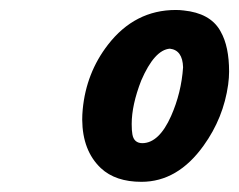

<svg xmlns="http://www.w3.org/2000/svg" viewBox="-20 -767 477 383"><path d="M264.2 -481.4Q297.4 -481.9 321.3 -535.6Q341.8 -582 345.2 -632.8Q344.2 -667 318.8 -669.9Q288.1 -667.5 261.7 -606.4Q242.7 -557.6 242.7 -519.5Q242.7 -506.3 244.1 -499Q247.1 -481.4 264.2 -481.4ZM144 -528.3Q144 -538.1 145 -548.8Q151.9 -621.6 195.3 -677.7Q249 -747.1 330.6 -747.1Q338.9 -747.1 346.7 -746.1Q398.4 -740.7 418.5 -707Q419.4 -705.6 420.4 -703.6Q437 -674.3 437 -624Q437 -612.3 435.1 -598.1Q425.8 -531.7 386.2 -476.6Q334.5 -404.3 262.2 -404.3Q210.4 -404.3 181.2 -431.6Q144.5 -466.3 144 -528.3Z"/></svg>

Font: Allan
Style: Bold
Weight: 500
Italic angle: -14.3°
Version: Version 1.002